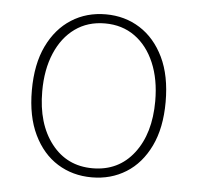

<svg xmlns="http://www.w3.org/2000/svg" viewBox="-43 -533 605 589"><g transform="rotate(5 260.0 -239.0)"><path d="M260 12Q201 12 154.5 -17Q108 -46 81 -102Q54 -158 54 -238Q54 -319 81 -375Q108 -431 154.5 -460.5Q201 -490 260 -490Q319 -490 365.5 -460.5Q412 -431 439 -375Q466 -319 466 -238Q466 -158 439 -102Q412 -46 365.5 -17Q319 12 260 12ZM260 -16Q340 -16 387 -77Q434 -138 434 -238Q434 -305 412.5 -355.5Q391 -406 352 -434Q313 -462 260 -462Q207 -462 168 -434Q129 -406 107.5 -355.5Q86 -305 86 -238Q86 -138 133.5 -77Q181 -16 260 -16Z"/></g></svg>

Font: Source Sans Variable
Style: Regular
Weight: 200
Designer: Paul D. Hunt
Foundry: Adobe Systems Incorporated
Version: Version 3.006;hotconv 1.0.111;makeotfexe 2.5.65597